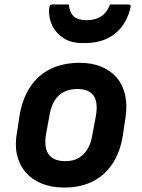

<svg xmlns="http://www.w3.org/2000/svg" viewBox="-20 -833 640 865"><path d="M340 -550Q394 -550 436.5 -532.5Q479 -515 506.5 -482.5Q534 -450 544 -403.5Q554 -357 545 -300L533 -220Q521 -147 486.5 -95Q452 -43 397.5 -15.5Q343 12 269 12Q212 12 168 -6Q124 -24 95.5 -57Q67 -90 56.5 -136Q46 -182 57 -239L69 -318Q83 -393 118 -444.5Q153 -496 209 -523Q265 -550 340 -550ZM329 -432Q294 -432 268 -419Q242 -406 226.5 -380.5Q211 -355 204 -319L187 -226Q182 -195 186 -170.5Q190 -146 205 -131Q216 -119 233.5 -113Q251 -107 274 -107Q309 -107 333 -120.5Q357 -134 373 -159.5Q389 -185 395 -220L412 -311Q418 -344 414 -369.5Q410 -395 395 -410Q384 -421 367.5 -426.5Q351 -432 329 -432ZM371 -742Q408 -742 434.5 -758.5Q461 -775 476 -813Q495 -813 516 -813Q537 -813 556 -813Q566 -813 568 -809Q570 -805 566 -791Q553 -742 525 -708Q497 -674 456.5 -656.5Q416 -639 364 -639H350Q302 -639 268 -660Q234 -681 216.5 -715.5Q199 -750 201 -791Q202 -805 205.5 -809Q209 -813 219 -813Q238 -813 254.5 -813Q271 -813 290 -813Q294 -775 313 -758.5Q332 -742 371 -742Z"/></svg>

Font: RecMonoLinear Nerd Font Mono
Style: Bold Italic
Weight: 700
Italic angle: -10°
Monospace: yes
Version: Version 1.085; ttfautohint (v1.8.4.7-5d5b);Nerd Fonts 3.2.1